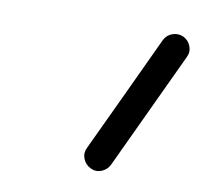

<svg xmlns="http://www.w3.org/2000/svg" viewBox="-53 -653 514 491"><g transform="rotate(10 204.0 -407.0)"><path d="M336 -576Q343 -590 357.5 -595Q372 -600 386 -594Q400 -587 405.5 -572.5Q411 -558 404 -544Q332 -391 261 -239Q254 -225 239.5 -219.5Q225 -214 211 -221Q197 -228 191.5 -242.5Q186 -257 193 -271Q229 -347 264.5 -423Q300 -499 336 -576Q336 -576 336 -576Q336 -576 336 -576Z"/></g></svg>

Font: FRB American Cursive Guidelines Extrabold
Style: Bold Italic
Weight: 800
Italic angle: -25°
Version: Version 2.0;Modular Font Editor K font №1